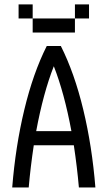

<svg xmlns="http://www.w3.org/2000/svg" viewBox="-20 -832 478 852"><path d="M34.2 0Q48.8 -182.6 87.9 -345.2Q127 -507.8 187.5 -627.9H250Q310.5 -507.8 349.6 -345.2Q388.7 -182.6 403.3 0H330.1Q322.3 -89.8 307.6 -187.5H129.9Q115.2 -89.8 107.4 0ZM296.9 -250Q265.6 -418.9 218.8 -538.1Q171.9 -418.9 140.6 -250ZM187.5 -750V-687.5H125V-750ZM250 -750V-687.5H187.5V-750ZM312.5 -750V-687.5H250V-750ZM375 -812.5V-750H312.5V-812.5ZM125 -812.5V-750H62.5V-812.5Z"/></svg>

Font: Sudo Variable
Style: Regular
Weight: 400
Monospace: yes
Designer: Jens Kutilek
Foundry: Jens Kutilek
Version: Version 0.040